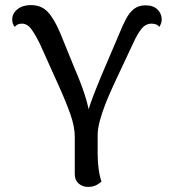

<svg xmlns="http://www.w3.org/2000/svg" viewBox="-20 -723 668 755"><path d="M326 12Q304 12 289 -1.5Q274 -15 274 -38V-186Q274 -225 256.5 -274.5Q239 -324 210 -388L138 -548Q120 -585 104 -607.5Q88 -630 66 -630Q57 -630 50 -627Q43 -624 38 -617Q28 -630 28 -646Q28 -670 48.5 -686.5Q69 -703 101 -703Q142 -703 167 -677Q192 -651 216 -595L273 -455Q299 -395 313 -351Q327 -307 332.5 -272.5Q338 -238 338 -208H312Q312 -229 318.5 -257Q325 -285 335.5 -315Q346 -345 357.5 -373.5Q369 -402 378 -424L448 -588Q462 -623 475.5 -648.5Q489 -674 507 -688Q525 -702 552 -702Q583 -702 599.5 -685.5Q616 -669 616 -646Q616 -632 606 -617Q602 -624 593.5 -627Q585 -630 576 -630Q552 -630 535.5 -608.5Q519 -587 506 -558L436 -409Q429 -394 417 -367.5Q405 -341 393 -310Q381 -279 372.5 -248Q364 -217 364 -191V-118Q364 -90 367.5 -61.5Q371 -33 379 -9Q373 -3 359.5 4.5Q346 12 326 12Z"/></svg>

Font: Arima Medium
Style: Regular
Weight: 500
Designer: Joana Correia and Natanael Gama
Foundry: NDISCOVER
Version: Version 1.101;gftools[0.9.23]